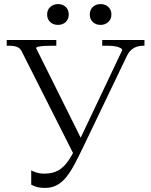

<svg xmlns="http://www.w3.org/2000/svg" viewBox="-20 -906 741 941"><path d="M390 -190Q367 -142 347 -104Q327 -66 306 -39.5Q285 -13 259.5 1Q234 15 200 15Q176 15 159.5 10Q143 5 133 -1V-71Q140 -67 157 -61Q174 -55 197 -55Q239 -55 267 -71.5Q295 -88 317.5 -122Q340 -156 365 -209L579 -660Q579 -666 570 -671Q561 -676 544.5 -679Q528 -682 504 -682H481V-710H688V-682H682Q667 -682 652 -677.5Q637 -673 624 -662Q611 -651 601 -630ZM385 -212 345 -142 86 -655Q80 -667 69.5 -673Q59 -679 46 -680.5Q33 -682 18 -682H13V-710H256V-682H237Q218 -682 199.5 -681Q181 -680 169 -677.5Q157 -675 157 -670ZM317 -835Q317 -812 302 -798Q287 -784 264 -784Q241 -784 226 -798Q211 -812 211 -835Q211 -858 226.5 -872Q242 -886 264 -886Q287 -886 302 -872Q317 -858 317 -835ZM526 -835Q526 -812 510.5 -798Q495 -784 473 -784Q450 -784 435 -798Q420 -812 420 -835Q420 -858 435 -872Q450 -886 473 -886Q496 -886 511 -872Q526 -858 526 -835Z"/></svg>

Font: Roboto Serif 120pt Expanded Light
Style: Regular
Weight: 300
Width: 7
Designer: Greg Gazdowicz
Foundry: Commercial Type
Version: Version 1.008